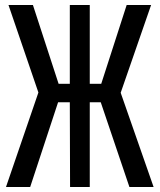

<svg xmlns="http://www.w3.org/2000/svg" viewBox="-20 -750 640 770"><path d="M4 0 134 -379 14 -730H112L215 -414H260V-730H340V-414H386L488 -730H586L464 -378L596 0H499L384 -340H340V0H261L260 -340H213L101 0Z"/></svg>

Font: Pitagon Sans Mono Medium
Style: Regular
Weight: 500
Monospace: yes
Designer: Travis Tran
Foundry: Pitagon
Version: Version 1.001; ttfautohint (v1.8.4.7-5d5b);gftools[0.9.26]